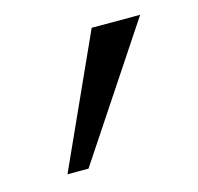

<svg xmlns="http://www.w3.org/2000/svg" viewBox="-56 -185 409 396"><g transform="rotate(-15 149.0 12.5)"><path d="M169.9 -127H273.4L88.4 151.9H43.5Z"/></g></svg>

Font: Glacial Indifference
Style: Italic
Weight: 400
Designer: Alfredo Marco Pradil
Foundry: Alfredo Marco Pradil
Version: Version 1.312